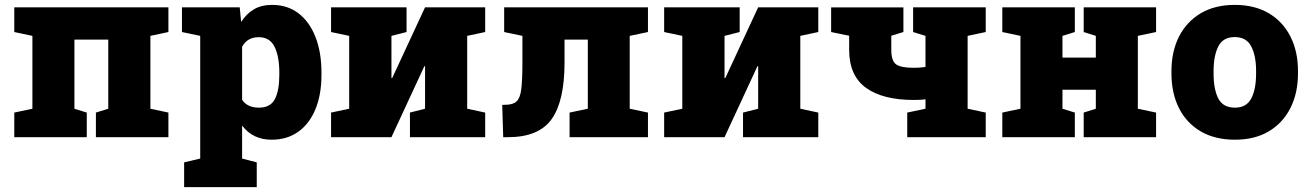

<svg xmlns="http://www.w3.org/2000/svg" viewBox="-20 -558 5316 781"><path d="M38.1 0V-100.1L111.8 -115.7V-412.1L38.1 -427.7V-528.3H665V-427.7L591.8 -412.1V-115.7L665 -100.1V0H370.1V-100.1L420.4 -115.7V-397H282.7V-115.7L333 -100.1V0Z M729 203.1V102.5L794.4 86.9V-412.1L720.2 -427.7V-528.3H955.1L960.9 -468.8Q982.4 -502 1012.7 -520Q1043 -538.1 1086.9 -538.1Q1149.4 -538.1 1194.3 -503.7Q1239.3 -469.2 1263.4 -407.2Q1287.6 -345.2 1287.6 -263.2V-252.9Q1287.6 -173.8 1263.4 -114.5Q1239.3 -55.2 1193.8 -22.5Q1148.4 10.3 1084.5 10.3Q1008.3 10.3 964.8 -47.4V86.9L1024.4 102.5V203.1ZM1033.7 -120.1Q1080.1 -120.1 1098.1 -155Q1116.2 -189.9 1116.2 -252.9V-263.2Q1116.2 -328.1 1096.9 -367.4Q1077.6 -406.7 1032.7 -406.7Q985.4 -406.7 964.8 -367.7V-152.3Q985.4 -120.1 1033.7 -120.1Z M1326.7 0V-100.1L1400.4 -115.7V-412.1L1326.7 -427.7V-528.3H1633.8V-427.7L1572.3 -412.1V-240.7L1575.2 -240.2L1709 -528.3H1953.6V-427.7L1880.4 -412.1V-115.7L1953.6 -100.1V0H1647.5V-100.1L1709 -115.7V-288.6H1706.1L1572.3 0Z M2026.9 0 2022.9 -131.3 2035.6 -131.8Q2066.9 -131.8 2081.5 -145.8Q2096.2 -159.7 2100.6 -196.8Q2105 -233.9 2105 -303.7V-412.1L2030.8 -427.7V-528.3H2615.7V-427.7L2541.5 -412.1V-115.7L2615.7 -100.1V0H2296.9V-100.1L2371.1 -115.7V-397H2276.4V-303.7Q2276.4 -147.5 2224.1 -73.7Q2171.9 0 2046.4 0Z M2681.6 0V-100.1L2755.4 -115.7V-412.1L2681.6 -427.7V-528.3H2988.8V-427.7L2927.2 -412.1V-240.7L2930.2 -240.2L3064 -528.3H3308.6V-427.7L3235.4 -412.1V-115.7L3308.6 -100.1V0H3002.4V-100.1L3064 -115.7V-288.6H3061L2927.2 0Z M3670.4 0V-100.1L3744.6 -115.7V-154.3Q3732.9 -152.3 3720 -151.9Q3707 -151.4 3696.8 -151.4Q3570.8 -151.4 3502.4 -200.9Q3434.1 -250.5 3434.1 -355.5V-412.6L3360.8 -427.7V-527.8H3654.8V-427.7L3605.5 -412.6V-355.5Q3605.5 -310.1 3625.2 -296.1Q3645 -282.2 3696.8 -282.2Q3721.2 -282.2 3744.6 -285.6V-412.1L3694.3 -427.7V-528.3H3989.7V-427.7L3916 -412.1V-115.7L3989.7 -100.1V0Z M4057.1 0V-100.1L4130.9 -115.7V-412.1L4057.1 -427.7V-528.3H4352.1V-427.7L4301.8 -412.1V-323.7H4437.5V-412.1L4388.2 -427.7V-528.3H4682.6V-427.7L4608.4 -412.1V-115.7L4682.6 -100.1V0H4388.2V-100.1L4437.5 -115.7V-192.9H4301.8V-115.7L4352.1 -100.1V0Z M5003.4 10.3Q4921.9 10.3 4864 -23.7Q4806.2 -57.6 4775.6 -118.4Q4745.1 -179.2 4745.1 -259.3V-269Q4745.1 -348.1 4775.6 -408.7Q4806.2 -469.2 4863.8 -503.7Q4921.4 -538.1 5002.4 -538.1Q5084 -538.1 5141.4 -503.9Q5198.7 -469.7 5229.2 -409.2Q5259.8 -348.6 5259.8 -269V-259.3Q5259.8 -179.7 5229.2 -118.9Q5198.7 -58.1 5141.4 -23.9Q5084 10.3 5003.4 10.3ZM5003.4 -120.1Q5050.3 -120.1 5069.8 -157.5Q5089.4 -194.8 5089.4 -259.3V-269Q5089.4 -331.5 5069.6 -369.4Q5049.8 -407.2 5002.4 -407.2Q4955.1 -407.2 4935.8 -369.4Q4916.5 -331.5 4916.5 -269V-259.3Q4916.5 -194.3 4935.8 -157.2Q4955.1 -120.1 5003.4 -120.1Z"/></svg>

Font: Roboto Slab Black
Style: Regular
Weight: 900
Designer: Google
Version: Version 2.000; ttfautohint (v1.8.1.43-b0c9)